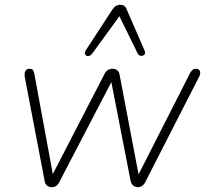

<svg xmlns="http://www.w3.org/2000/svg" viewBox="-20 -778 870 804"><path d="M196 6Q186 6 177.5 -0.5Q169 -7 167 -20L84 -454Q82 -465 83.5 -473Q85 -481 90 -485.5Q95 -490 103 -490Q114 -490 118 -484.5Q122 -479 124 -468L208 -12H182L418 -469Q424 -480 432 -485Q440 -490 451 -490Q462 -490 470.5 -484Q479 -478 481 -464L567 -12H542L777 -474Q782 -482 787 -486Q792 -490 800 -490Q809 -490 813.5 -485.5Q818 -481 818.5 -474Q819 -467 815 -459L588 -15Q583 -5 575 0.5Q567 6 557 6Q547 6 538.5 -0.5Q530 -7 527 -20L443 -451H455L228 -15Q223 -5 215 0.5Q207 6 196 6ZM586 -565Q589 -557 586.5 -552Q584 -547 578 -545Q572 -543 566 -545Q560 -547 557 -553L480 -710L365 -552Q360 -546 353.5 -544Q347 -542 342 -544.5Q337 -547 335.5 -553Q334 -559 339 -567L452 -740Q460 -751 467.5 -754.5Q475 -758 484 -758Q493 -758 499.5 -754Q506 -750 510 -740Z"/></svg>

Font: Nunito ExtraLight ExtraLight
Style: Italic
Weight: 250
Italic angle: -9°
Version: Version 3.602